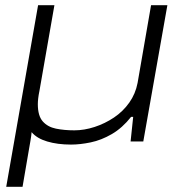

<svg xmlns="http://www.w3.org/2000/svg" viewBox="-20 -546 701 741"><path d="M4 175 127 -526H190L132 -194Q129 -180 127.5 -167Q126 -154 126 -144Q126 -99 145 -77.5Q164 -56 196 -49.5Q228 -43 267 -43Q305 -43 345 -56Q385 -69 420 -92.5Q455 -116 479 -150Q503 -184 511 -226L563 -526H626L533 0H484L494 -95H486Q452 -52 411.5 -28.5Q371 -5 330 3.5Q289 12 254 12Q202 12 162 0Q122 -12 102 -36Q101 -23 97.5 -2.5Q94 18 91 35L67 175Z"/></svg>

Font: Archivo Expanded ExtraLight
Style: Italic
Weight: 250
Width: 7
Italic angle: -10°
Designer: Hector Gatti
Foundry: Omnibus-Type
Version: Version 2.001